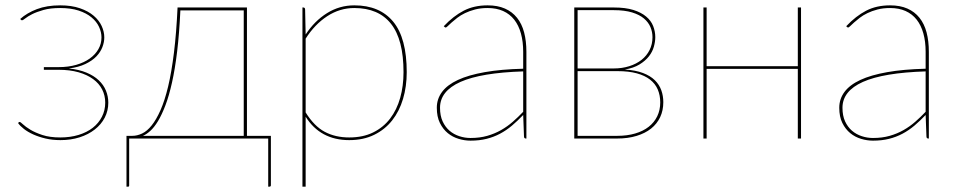

<svg xmlns="http://www.w3.org/2000/svg" viewBox="-20 -518 3580 718"><path d="M55.5 -447Q80.5 -469.5 117.8 -483.8Q155 -498 205 -498Q247.5 -498 278.8 -487.2Q310 -476.5 330.2 -459.2Q350.5 -442 360.2 -420.8Q370 -399.5 370 -378Q370 -360.5 363 -342Q356 -323.5 340.5 -307.2Q325 -291 299.5 -278.8Q274 -266.5 237.5 -262Q275.5 -258 303.2 -246.5Q331 -235 349.2 -217.8Q367.5 -200.5 376.2 -179Q385 -157.5 385 -134Q385 -104 371.8 -78.2Q358.5 -52.5 334.5 -33.8Q310.5 -15 277.8 -4.5Q245 6 206 6Q176 6 150.5 0Q125 -6 104.5 -15.2Q84 -24.5 69.5 -35.8Q55 -47 47.5 -58L49.5 -60Q51.5 -62 53.5 -62Q56.5 -62 66 -53Q75.5 -44 93.5 -33Q111.5 -22 139 -13Q166.5 -4 205.5 -4Q243 -4 274 -13.5Q305 -23 327 -40.2Q349 -57.5 361.2 -81.5Q373.5 -105.5 373.5 -134Q373.5 -161 362 -183.5Q350.5 -206 328.2 -222.2Q306 -238.5 273.5 -247.8Q241 -257 199.5 -257H144V-267H199.5Q235.5 -267 265 -275.5Q294.5 -284 315.5 -299Q336.5 -314 348 -334.2Q359.5 -354.5 359.5 -378Q359.5 -398 350.2 -417.8Q341 -437.5 322 -453.2Q303 -469 274 -478.5Q245 -488 205 -488Q168.5 -488 142.8 -480.8Q117 -473.5 100.2 -465Q83.5 -456.5 74.5 -449.2Q65.5 -442 62.5 -442Q60.5 -442 58.5 -444Z M891.5 -10V-479H654.5Q650.5 -393 642.5 -326.2Q634.5 -259.5 623.2 -209.2Q612 -159 598.5 -123.8Q585 -88.5 570.8 -65Q556.5 -41.5 542 -28.5Q527.5 -15.5 514.5 -10ZM993 -10V174.5Q993 180 987.5 180H983V0H463V176.5Q463 180 459.5 180H453V-10H475Q493 -10 511.5 -18.8Q530 -27.5 547.2 -49Q564.5 -70.5 580.2 -106Q596 -141.5 608.8 -194.8Q621.5 -248 630.5 -321Q639.5 -394 644 -490H903.5V-10Z M1123 -97.5Q1155 -46 1194.5 -25Q1234 -4 1286 -4Q1337.5 -4 1375.5 -22.8Q1413.5 -41.5 1438.8 -74.5Q1464 -107.5 1476.5 -152Q1489 -196.5 1489 -248Q1489 -370 1442.2 -429Q1395.5 -488 1305 -488Q1250.5 -488 1203.8 -457.5Q1157 -427 1123 -373.5ZM1123 -389Q1156 -439.5 1202.8 -468.8Q1249.5 -498 1305 -498Q1400 -498 1450.5 -436.8Q1501 -375.5 1501 -248Q1501 -194.5 1487.2 -148.2Q1473.5 -102 1446.5 -67.8Q1419.5 -33.5 1379.2 -13.8Q1339 6 1286 6Q1178 6 1123 -81.5V180H1111V-490H1114Q1121 -490 1121 -482Z M1936.5 -251Q1779 -246 1702.2 -211.8Q1625.5 -177.5 1625.5 -115Q1625.5 -85.5 1635.2 -64.2Q1645 -43 1661 -29.2Q1677 -15.5 1697.5 -8.8Q1718 -2 1739.5 -2Q1774 -2 1802 -10Q1830 -18 1853.8 -31.5Q1877.5 -45 1897.8 -62.8Q1918 -80.5 1936.5 -100ZM1639.5 -420Q1675.5 -458 1714 -478Q1752.5 -498 1803.5 -498Q1841 -498 1868.2 -486Q1895.5 -474 1913.5 -451.5Q1931.5 -429 1940 -396.8Q1948.5 -364.5 1948.5 -324V0H1946.5Q1939.5 0 1939.5 -8L1936.5 -88Q1915.5 -66 1894.5 -48.2Q1873.5 -30.5 1850 -18Q1826.5 -5.5 1799.5 1.2Q1772.5 8 1739.5 8Q1717.5 8 1695 1.2Q1672.5 -5.5 1654.5 -20.2Q1636.5 -35 1625 -58.2Q1613.5 -81.5 1613.5 -115Q1613.5 -148 1633 -174.2Q1652.5 -200.5 1692.2 -219Q1732 -237.5 1792.8 -248.2Q1853.5 -259 1936.5 -261V-324Q1936.5 -362.5 1928 -393Q1919.5 -423.5 1903 -444.5Q1886.5 -465.5 1861.5 -476.8Q1836.5 -488 1803.5 -488Q1777.5 -488 1756.5 -482.5Q1735.5 -477 1719 -469Q1702.5 -461 1690.2 -451.5Q1678 -442 1669 -434Q1660 -426 1654.5 -420.5Q1649 -415 1646.5 -415Q1644.5 -415 1641.5 -418Z M2288 -10Q2325.5 -10 2355.2 -18.8Q2385 -27.5 2405.8 -43.8Q2426.5 -60 2437.8 -83.2Q2449 -106.5 2449 -135Q2449 -161.5 2439.8 -183.2Q2430.5 -205 2411 -220.2Q2391.5 -235.5 2361.2 -243.8Q2331 -252 2289.5 -252H2140V-10ZM2140 -480V-262H2275Q2306.5 -262 2333.2 -270.5Q2360 -279 2379.2 -294.2Q2398.5 -309.5 2409.2 -331Q2420 -352.5 2420 -379Q2420 -398.5 2412.5 -416.5Q2405 -434.5 2388.2 -448.8Q2371.5 -463 2343.8 -471.5Q2316 -480 2275.5 -480ZM2276 -490Q2319 -490 2348.5 -480.8Q2378 -471.5 2396.2 -456.2Q2414.5 -441 2422.5 -420.8Q2430.5 -400.5 2430.5 -379Q2430.5 -362.5 2425.2 -343.5Q2420 -324.5 2406.8 -307.5Q2393.5 -290.5 2371.5 -277Q2349.5 -263.5 2316.5 -258Q2357 -255.5 2384.5 -245Q2412 -234.5 2428.8 -218Q2445.5 -201.5 2453 -180.5Q2460.5 -159.5 2460.5 -136Q2460.5 -105 2448.8 -80Q2437 -55 2414.8 -37.2Q2392.5 -19.5 2360.5 -9.8Q2328.5 0 2288 0H2127.5V-490Z M2975.5 -490V0H2963.5V-260.5H2622.5V0H2610.5V-490H2622.5V-270.5H2963.5V-490Z M3441.5 -251Q3284 -246 3207.2 -211.8Q3130.5 -177.5 3130.5 -115Q3130.5 -85.5 3140.2 -64.2Q3150 -43 3166 -29.2Q3182 -15.5 3202.5 -8.8Q3223 -2 3244.5 -2Q3279 -2 3307 -10Q3335 -18 3358.8 -31.5Q3382.5 -45 3402.8 -62.8Q3423 -80.5 3441.5 -100ZM3144.5 -420Q3180.5 -458 3219 -478Q3257.5 -498 3308.5 -498Q3346 -498 3373.2 -486Q3400.5 -474 3418.5 -451.5Q3436.5 -429 3445 -396.8Q3453.5 -364.5 3453.5 -324V0H3451.5Q3444.5 0 3444.5 -8L3441.5 -88Q3420.5 -66 3399.5 -48.2Q3378.5 -30.5 3355 -18Q3331.5 -5.5 3304.5 1.2Q3277.5 8 3244.5 8Q3222.5 8 3200 1.2Q3177.5 -5.5 3159.5 -20.2Q3141.5 -35 3130 -58.2Q3118.5 -81.5 3118.5 -115Q3118.5 -148 3138 -174.2Q3157.5 -200.5 3197.2 -219Q3237 -237.5 3297.8 -248.2Q3358.5 -259 3441.5 -261V-324Q3441.5 -362.5 3433 -393Q3424.5 -423.5 3408 -444.5Q3391.5 -465.5 3366.5 -476.8Q3341.5 -488 3308.5 -488Q3282.5 -488 3261.5 -482.5Q3240.5 -477 3224 -469Q3207.5 -461 3195.2 -451.5Q3183 -442 3174 -434Q3165 -426 3159.5 -420.5Q3154 -415 3151.5 -415Q3149.5 -415 3146.5 -418Z"/></svg>

Font: Lato 2
Style: Regular
Weight: 100
Designer: Lukasz Dziedzic with Adam Twardoch and Botio Nikoltchev
Foundry: tyPoland Lukasz Dziedzic
Version: Version 2.015; 2015-08-06; http://www.latofonts.com/